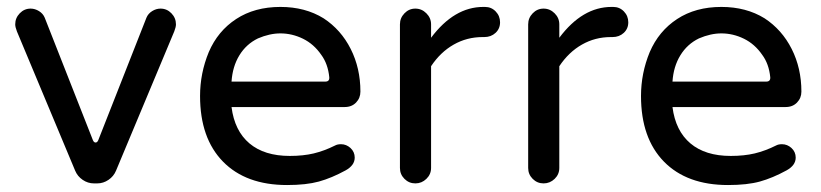

<svg xmlns="http://www.w3.org/2000/svg" viewBox="-20 -529 2396 560"><path d="M199.2 -31.2 29.3 -437.5Q24.4 -450.2 24.4 -458Q24.4 -476.6 37.6 -490.2Q50.8 -503.9 69.3 -503.9Q82 -503.9 93.8 -496.6Q105.5 -489.3 110.4 -477.5L251 -120.1Q253.9 -113.3 258.8 -113.3Q263.7 -113.3 266.6 -120.1L407.2 -477.5Q412.1 -489.3 423.8 -496.6Q435.5 -503.9 448.2 -503.9Q466.8 -503.9 480 -490.2Q493.2 -476.6 493.2 -458Q493.2 -450.2 488.3 -437.5L318.4 -31.2Q311.5 -14.6 296.4 -4.4Q281.2 5.9 263.7 5.9H253.9Q236.3 5.9 221.2 -4.4Q206.1 -14.6 199.2 -31.2Z M563.5 -249Q563.5 -315.4 588.9 -377Q615.2 -438.5 668.9 -473.6Q722.7 -508.8 797.9 -508.8Q870.1 -508.8 923.8 -475.6Q974.6 -442.4 1002.9 -386.2Q1031.2 -330.1 1031.2 -261.7Q1031.2 -243.2 1018.6 -230Q1005.9 -216.8 985.4 -216.8H655.3Q664.1 -147.5 707.5 -110.8Q751 -74.2 825.2 -74.2Q864.3 -74.2 895 -81.5Q925.8 -88.9 957 -104.5Q963.9 -108.4 974.6 -108.4Q990.2 -108.4 1002.4 -97.2Q1014.6 -85.9 1014.6 -69.3Q1014.6 -46.9 988.3 -32.2Q947.3 -9.8 910.2 0.5Q873 10.7 817.4 10.7Q697.3 10.7 630.4 -57.6Q563.5 -126 563.5 -249ZM940.4 -303.7Q936.5 -342.8 917 -369.1Q895.5 -400.4 863.8 -416Q832 -431.6 797.9 -431.6Q766.6 -431.6 732.4 -417Q698.2 -400.4 678.2 -367.7Q658.2 -335 655.3 -291H928.7Q941.4 -291 940.4 -303.7Z M1146.5 -39.1V-458Q1146.5 -476.6 1159.7 -490.2Q1172.9 -503.9 1191.4 -503.9Q1210 -503.9 1223.6 -490.2Q1237.3 -476.6 1237.3 -458V-418.9Q1304.7 -508.8 1389.6 -508.8H1394.5Q1413.1 -508.8 1425.8 -495.6Q1438.5 -482.4 1438.5 -463.9Q1438.5 -445.3 1425.3 -433.1Q1412.1 -420.9 1392.6 -420.9H1387.7Q1341.8 -420.9 1303.2 -398.9Q1264.6 -377 1237.3 -335.9V-39.1Q1237.3 -20.5 1223.6 -7.3Q1210 5.9 1191.4 5.9Q1172.9 5.9 1159.7 -7.3Q1146.5 -20.5 1146.5 -39.1Z M1520.5 -39.1V-458Q1520.5 -476.6 1533.7 -490.2Q1546.9 -503.9 1565.4 -503.9Q1584 -503.9 1597.7 -490.2Q1611.3 -476.6 1611.3 -458V-418.9Q1678.7 -508.8 1763.7 -508.8H1768.6Q1787.1 -508.8 1799.8 -495.6Q1812.5 -482.4 1812.5 -463.9Q1812.5 -445.3 1799.3 -433.1Q1786.1 -420.9 1766.6 -420.9H1761.7Q1715.8 -420.9 1677.2 -398.9Q1638.7 -377 1611.3 -335.9V-39.1Q1611.3 -20.5 1597.7 -7.3Q1584 5.9 1565.4 5.9Q1546.9 5.9 1533.7 -7.3Q1520.5 -20.5 1520.5 -39.1Z M1849.6 -249Q1849.6 -315.4 1875 -377Q1901.4 -438.5 1955.1 -473.6Q2008.8 -508.8 2084 -508.8Q2156.2 -508.8 2210 -475.6Q2260.7 -442.4 2289.1 -386.2Q2317.4 -330.1 2317.4 -261.7Q2317.4 -243.2 2304.7 -230Q2292 -216.8 2271.5 -216.8H1941.4Q1950.2 -147.5 1993.7 -110.8Q2037.1 -74.2 2111.3 -74.2Q2150.4 -74.2 2181.2 -81.5Q2211.9 -88.9 2243.2 -104.5Q2250 -108.4 2260.7 -108.4Q2276.4 -108.4 2288.6 -97.2Q2300.8 -85.9 2300.8 -69.3Q2300.8 -46.9 2274.4 -32.2Q2233.4 -9.8 2196.3 0.5Q2159.2 10.7 2103.5 10.7Q1983.4 10.7 1916.5 -57.6Q1849.6 -126 1849.6 -249ZM2226.6 -303.7Q2222.7 -342.8 2203.1 -369.1Q2181.6 -400.4 2149.9 -416Q2118.2 -431.6 2084 -431.6Q2052.7 -431.6 2018.6 -417Q1984.4 -400.4 1964.4 -367.7Q1944.3 -335 1941.4 -291H2214.8Q2227.5 -291 2226.6 -303.7Z"/></svg>

Font: jf-openhuninn-1.0
Style: Regular
Weight: 400
Designer: [Kosugi Maru]
      Designed by Motoya company      

      [Varela Round]
      Joe Prince(Latin component); Avraham Co
Foundry: justfont CO.,LTD.
Version: 1.0